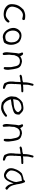

<svg xmlns="http://www.w3.org/2000/svg" viewBox="1404 -1994 627 3475"><g transform="rotate(90 1717.5 -256.5)"><path d="M389 -90Q369 -51 329.5 -30Q290 -9 232 -9Q219 -9 190 -13.5Q161 -18 131 -33.5Q101 -49 78 -78.5Q55 -108 55 -157Q55 -199 68 -243Q81 -287 115 -325Q124 -335 133.5 -345Q143 -355 152 -366Q211 -400 267 -400Q295 -400 310.5 -397.5Q326 -395 333.5 -391Q341 -387 342 -381Q343 -375 343 -369Q343 -346 316 -346L285 -354Q269 -358 253 -358Q237 -358 217.5 -350.5Q198 -343 178.5 -327Q159 -311 141.5 -286.5Q124 -262 113 -228Q100 -189 100 -165Q100 -127 121 -103.5Q142 -80 169 -67.5Q196 -55 220 -51Q244 -47 250 -47Q276 -47 300.5 -62.5Q325 -78 358 -111Q362 -115 369 -115Q378 -115 383.5 -106.5Q389 -98 389 -90Z M752 -20Q727 -4 654 7Q647 6 632 5Q617 4 597 -4.5Q577 -13 555 -31.5Q533 -50 512 -88Q498 -113 491.5 -138.5Q485 -164 485 -190Q485 -206 492.5 -230.5Q500 -255 516.5 -277.5Q533 -300 559 -316Q585 -332 622 -332Q686 -332 742 -288Q791 -224 791 -143Q791 -72 752 -20ZM669 -288Q648 -297 629 -297Q613 -297 596 -289.5Q579 -282 565 -267Q551 -252 542 -229.5Q533 -207 533 -177Q533 -154 539.5 -129Q546 -104 560 -84Q574 -64 595.5 -51Q617 -38 647 -38Q681 -38 714 -54Q747 -97 747 -149Q747 -256 669 -288Z M1243 -100V-92Q1243 -89 1243 -75.5Q1243 -62 1241 -47.5Q1239 -33 1233.5 -21.5Q1228 -10 1216 -10Q1197 -10 1194 -25Q1194 -26 1194.5 -47Q1195 -68 1195 -109Q1195 -128 1195 -136Q1195 -144 1193.5 -152Q1192 -160 1188.5 -175.5Q1185 -191 1178 -226Q1172 -253 1161.5 -268.5Q1151 -284 1138 -291.5Q1125 -299 1111 -301Q1097 -303 1084 -303Q1048 -303 1022 -281.5Q996 -260 978 -201Q978 -184 976 -162Q974 -140 970 -112Q971 -73 976 -10Q973 8 953 8Q944 8 938.5 0Q933 -8 930 -20Q927 -32 926 -45.5Q925 -59 925 -69Q925 -92 929 -112L939 -222Q940 -234 942.5 -248.5Q945 -263 949 -280Q946 -305 930 -341Q930 -361 954 -361Q967 -361 979 -343Q991 -325 1000 -308Q1020 -323 1042.5 -331.5Q1065 -340 1088 -340Q1094 -340 1092.5 -340.5Q1091 -341 1092.5 -341Q1094 -341 1102.5 -339Q1111 -337 1136 -331Q1208 -314 1222 -233Q1227 -198 1232 -185Z M1647 -360Q1650 -355 1650 -350Q1650 -342 1648.5 -337.5Q1647 -333 1639 -331Q1631 -329 1614 -328.5Q1597 -328 1566 -327Q1517 -325 1504 -317Q1504 -312 1504.5 -307.5Q1505 -303 1505 -298Q1505 -286 1504 -274Q1503 -262 1502.5 -251.5Q1502 -241 1501 -233.5Q1500 -226 1500 -225Q1500 -220 1500.5 -215Q1501 -210 1502 -205Q1500 -197 1499 -181.5Q1498 -166 1498 -143Q1498 -108 1503 -85Q1508 -62 1529 -51L1574 -33Q1589 -28 1589 -16Q1589 4 1569 4Q1564 4 1551.5 1.5Q1539 -1 1525 -5.5Q1511 -10 1498.5 -16.5Q1486 -23 1482 -32Q1469 -58 1462 -83Q1455 -108 1455 -134Q1455 -165 1456 -180Q1457 -195 1458.5 -204Q1460 -213 1461 -222Q1462 -231 1462 -251Q1462 -273 1463.5 -289.5Q1465 -306 1466 -317Q1458 -315 1443 -313Q1428 -311 1411.5 -309Q1395 -307 1380 -304Q1365 -301 1358 -298Q1333 -298 1333 -317Q1333 -326 1343 -331.5Q1353 -337 1364 -340Q1375 -343 1384 -344Q1393 -345 1391 -345H1396Q1425 -345 1469 -360Q1470 -376 1470 -391.5Q1470 -407 1472 -427Q1474 -447 1479.5 -474Q1485 -501 1497 -540Q1501 -550 1513 -550Q1528 -550 1533 -535Q1533 -533 1530 -520.5Q1527 -508 1523.5 -493Q1520 -478 1517 -464Q1514 -450 1514 -446Q1513 -423 1512.5 -401Q1512 -379 1512 -359Q1515 -359 1533.5 -361.5Q1552 -364 1572 -364Q1576 -364 1578 -363.5Q1580 -363 1582 -363Q1592 -364 1600 -364.5Q1608 -365 1615 -365Q1637 -365 1647 -360Z M2090 -40Q2075 -26 2056.5 -12Q2038 2 2017.5 13Q1997 24 1976 30.5Q1955 37 1935 37Q1916 37 1891.5 34Q1867 31 1836 23Q1817 10 1797 -9Q1777 -28 1761 -51Q1745 -74 1734.5 -100.5Q1724 -127 1724 -155Q1724 -171 1733 -233Q1742 -249 1751.5 -265Q1761 -281 1772.5 -296Q1784 -311 1799.5 -325Q1815 -339 1836 -351Q1870 -359 1894.5 -363Q1919 -367 1934 -367Q1962 -367 1980.5 -358.5Q1999 -350 2023 -326L2054 -294V-286Q2054 -251 2046.5 -231Q2039 -211 2018 -198Q1997 -185 1960.5 -175Q1924 -165 1867 -152H1863Q1851 -152 1830 -148.5Q1809 -145 1778 -139Q1798 -72 1833 -37Q1868 -2 1915 -2Q1980 -2 2063 -67Q2067 -71 2073 -71Q2092 -71 2092 -50Q2092 -46 2090 -40ZM2010 -275Q1975 -332 1930 -332Q1889 -332 1851 -314Q1813 -296 1794 -266L1784 -234Q1780 -221 1778.5 -207.5Q1777 -194 1776 -180Q1804 -186 1829.5 -188Q1855 -190 1878 -192.5Q1901 -195 1922 -200Q1943 -205 1963 -216Q2009 -241 2010 -275Z M2542 -100V-92Q2542 -89 2542 -75.5Q2542 -62 2540 -47.5Q2538 -33 2532.5 -21.5Q2527 -10 2515 -10Q2496 -10 2493 -25Q2493 -26 2493.5 -47Q2494 -68 2494 -109Q2494 -128 2494 -136Q2494 -144 2492.5 -152Q2491 -160 2487.5 -175.5Q2484 -191 2477 -226Q2471 -253 2460.5 -268.5Q2450 -284 2437 -291.5Q2424 -299 2410 -301Q2396 -303 2383 -303Q2347 -303 2321 -281.5Q2295 -260 2277 -201Q2277 -184 2275 -162Q2273 -140 2269 -112Q2270 -73 2275 -10Q2272 8 2252 8Q2243 8 2237.5 0Q2232 -8 2229 -20Q2226 -32 2225 -45.5Q2224 -59 2224 -69Q2224 -92 2228 -112L2238 -222Q2239 -234 2241.5 -248.5Q2244 -263 2248 -280Q2245 -305 2229 -341Q2229 -361 2253 -361Q2266 -361 2278 -343Q2290 -325 2299 -308Q2319 -323 2341.5 -331.5Q2364 -340 2387 -340Q2393 -340 2391.5 -340.5Q2390 -341 2391.5 -341Q2393 -341 2401.5 -339Q2410 -337 2435 -331Q2507 -314 2521 -233Q2526 -198 2531 -185Z M2946 -360Q2949 -355 2949 -350Q2949 -342 2947.5 -337.5Q2946 -333 2938 -331Q2930 -329 2913 -328.5Q2896 -328 2865 -327Q2816 -325 2803 -317Q2803 -312 2803.5 -307.5Q2804 -303 2804 -298Q2804 -286 2803 -274Q2802 -262 2801.5 -251.5Q2801 -241 2800 -233.5Q2799 -226 2799 -225Q2799 -220 2799.5 -215Q2800 -210 2801 -205Q2799 -197 2798 -181.5Q2797 -166 2797 -143Q2797 -108 2802 -85Q2807 -62 2828 -51L2873 -33Q2888 -28 2888 -16Q2888 4 2868 4Q2863 4 2850.5 1.5Q2838 -1 2824 -5.5Q2810 -10 2797.5 -16.5Q2785 -23 2781 -32Q2768 -58 2761 -83Q2754 -108 2754 -134Q2754 -165 2755 -180Q2756 -195 2757.5 -204Q2759 -213 2760 -222Q2761 -231 2761 -251Q2761 -273 2762.5 -289.5Q2764 -306 2765 -317Q2757 -315 2742 -313Q2727 -311 2710.5 -309Q2694 -307 2679 -304Q2664 -301 2657 -298Q2632 -298 2632 -317Q2632 -326 2642 -331.5Q2652 -337 2663 -340Q2674 -343 2683 -344Q2692 -345 2690 -345H2695Q2724 -345 2768 -360Q2769 -376 2769 -391.5Q2769 -407 2771 -427Q2773 -447 2778.5 -474Q2784 -501 2796 -540Q2800 -550 2812 -550Q2827 -550 2832 -535Q2832 -533 2829 -520.5Q2826 -508 2822.5 -493Q2819 -478 2816 -464Q2813 -450 2813 -446Q2812 -423 2811.5 -401Q2811 -379 2811 -359Q2814 -359 2832.5 -361.5Q2851 -364 2871 -364Q2875 -364 2877 -363.5Q2879 -363 2881 -363Q2891 -364 2899 -364.5Q2907 -365 2914 -365Q2936 -365 2946 -360Z M3405 -80Q3414 -74 3414 -66Q3414 -58 3404.5 -49.5Q3395 -41 3386 -40Q3369 -47 3360.5 -57Q3352 -67 3342 -77Q3330 -88 3319 -115.5Q3308 -143 3299 -189Q3291 -171 3281 -141.5Q3271 -112 3255 -84Q3239 -56 3214 -35.5Q3189 -15 3151 -15Q3133 -15 3116 -21.5Q3099 -28 3086 -36Q3073 -44 3065 -51Q3057 -58 3057 -58Q3041 -74 3032.5 -94.5Q3024 -115 3024 -144Q3024 -165 3031 -191.5Q3038 -218 3050.5 -245Q3063 -272 3081 -297Q3099 -322 3122 -341Q3202 -370 3230 -370Q3252 -397 3267 -397Q3275 -397 3282.5 -381.5Q3290 -366 3297 -343Q3304 -320 3309 -293Q3314 -266 3317 -242Q3319 -238 3321 -229Q3323 -220 3325 -210.5Q3327 -201 3329 -193Q3331 -185 3332 -183Q3348 -118 3405 -80ZM3275 -237Q3273 -247 3267.5 -272.5Q3262 -298 3252 -340Q3232 -335 3212.5 -334Q3193 -333 3173.5 -326Q3154 -319 3134 -301Q3114 -283 3092 -244Q3065 -196 3065 -136Q3071 -120 3077.5 -108Q3084 -96 3094 -86.5Q3104 -77 3117.5 -68Q3131 -59 3152 -49Q3172 -53 3185 -59Q3198 -65 3208 -74.5Q3218 -84 3226.5 -99.5Q3235 -115 3247 -139Q3262 -171 3268.5 -195.5Q3275 -220 3275 -237Z"/></g></svg>

Font: Gaegu Light
Style: Regular
Weight: 300
Designer: JIKJI
Foundry: JIKJI
Version: Version 1.00